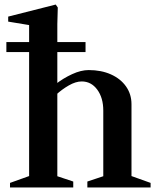

<svg xmlns="http://www.w3.org/2000/svg" viewBox="-20 -824 682 844"><path d="M8 -595V-639H356V-595ZM24 0V-20L119 -54L108 -38V-725L119 -712L16 -729V-751L225 -804L234 -791L232 -718V-448L226 -455Q258 -480 297 -498Q336 -516 370 -516Q425 -516 467.5 -497Q510 -478 534 -444Q558 -410 558 -366V-38L547 -54L642 -20V0H364V-26L445 -53L434 -38V-338Q434 -394 407.5 -430Q381 -466 339 -466Q313 -466 282.5 -448.5Q252 -431 226 -407L232 -424V-38L221 -53L302 -26V0Z"/></svg>

Font: Wittgenstein SemiBold
Style: Regular
Weight: 600
Designer: Jörg Drees
Foundry: Jörg Drees
Version: Version 1.500